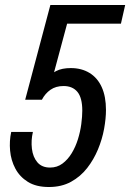

<svg xmlns="http://www.w3.org/2000/svg" viewBox="-20 -740 522 770"><path d="M176 10Q125 10 92 -10.5Q59 -31 41.5 -64Q24 -97 20.5 -136Q17 -175 25 -211H112Q104 -177 108 -143.5Q112 -110 130 -89Q148 -68 181 -68Q209 -68 230.5 -84Q252 -100 267.5 -125.5Q283 -151 292.5 -181.5Q302 -212 306 -242.5Q310 -273 310 -296Q310 -348 290.5 -371.5Q271 -395 235 -395Q204 -395 182.5 -380Q161 -365 148 -340H81L182 -720H482L465 -645H219L258 -678L189 -421L167 -424Q182 -443 205 -455Q228 -467 264 -467Q307 -467 339 -447.5Q371 -428 388 -390.5Q405 -353 405 -299Q405 -265 397.5 -223.5Q390 -182 373 -141Q356 -100 329.5 -66Q303 -32 265 -11Q227 10 176 10Z"/></svg>

Font: Instrument Sans Condensed Medium
Style: Italic
Weight: 500
Width: 3
Italic angle: -13°
Designer: Rodrigo Fuenzalida
Foundry: fragTYPE
Version: Version 1.000;gftools[0.9.28]